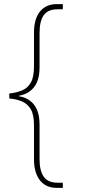

<svg xmlns="http://www.w3.org/2000/svg" viewBox="-20 -780 415 932"><path d="M255 132Q203 132 174 95.5Q145 59 145 -8V-171Q145 -223 129.5 -249.5Q114 -276 87 -287.5Q60 -299 25 -302V-326Q60 -330 87 -341Q114 -352 129.5 -379Q145 -406 145 -458V-621Q145 -688 174 -724Q203 -760 255 -760H285V-735H260Q213 -735 192.5 -706.5Q172 -678 172 -620V-454Q172 -390 145 -356.5Q118 -323 71 -315V-313Q118 -306 145 -272Q172 -238 172 -175V-7Q172 49 192.5 78Q213 107 260 107H285V132Z"/></svg>

Font: Noto Serif Devanagari Thin
Style: Regular
Weight: 100
Designer: Universal Thirst, Indian Type Foundry and the Monotype Design Team
Foundry: Monotype Imaging Inc.
Version: Version 2.004; ttfautohint (v1.8.4.7-5d5b)